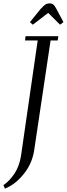

<svg xmlns="http://www.w3.org/2000/svg" viewBox="-27 -916 395 1135"><path d="M-6.8 178.2Q28.8 154.8 58.1 110.8Q87.4 66.9 97.2 4.9L195.8 -676.8H121.1L124 -702.1H317.9L314 -676.8H272L174.8 -25.9Q162.6 51.8 112.8 113.3Q63 174.8 2 199.2ZM149.9 -785.2 213.9 -863.8Q231.4 -882.8 241.5 -889.4Q251.5 -896 265.1 -896Q279.3 -896 288.1 -888.9Q296.9 -881.8 306.2 -863.8L348.1 -785.2L328.1 -770L257.8 -839.8L167 -770Z"/></svg>

Font: Dehuti
Style: Italic
Weight: 400
Version: Version 1.2